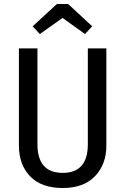

<svg xmlns="http://www.w3.org/2000/svg" viewBox="-20 -932 629 964"><path d="M514 -201Q514 -107 457 -47.5Q400 12 295 12Q188 12 131.5 -46.5Q75 -105 75 -201V-689H168V-208Q168 -64 295 -64Q421 -64 421 -208V-689H514ZM144 -800 266 -912H322L443 -800L407 -761L294 -842L180 -761Z"/></svg>

Font: Fira Sans Condensed
Style: Regular
Weight: 400
Width: 3
Designer: bBox Type GmbH & Carrois Corporate GbR & Edenspiekermann AG
Foundry: bBox Type GmbH & Carrois Corporate GbR & Edenspiekermann AG
Version: Version 4.301